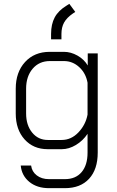

<svg xmlns="http://www.w3.org/2000/svg" viewBox="-20 -777 611 1000"><path d="M88 85H142Q146 117 171.5 136.5Q197 156 235 156H318Q374 156 405 119.5Q436 83 436 18V-80Q412 -44 375.5 -22Q339 0 302 0H228Q154 0 108 -51Q62 -102 62 -186V-315Q62 -401 110.5 -454Q159 -507 239 -507H313Q349 -507 383.5 -487.5Q418 -468 437 -436V-499H489V18Q489 105 444 154Q399 203 318 203H235Q173 203 133 170.5Q93 138 88 85ZM301 -48Q351 -48 388.5 -87.5Q426 -127 436 -180V-346Q427 -396 392.5 -427.5Q358 -459 313 -459H240Q184 -459 150 -419Q116 -379 116 -315V-186Q116 -125 147.5 -86.5Q179 -48 229 -48ZM246 -600Q246 -651 265 -686.5Q284 -722 327 -748L341 -757L372 -715L360 -707Q328 -685 314 -660Q300 -635 300 -600V-572H246Z"/></svg>

Font: Bai Jamjuree Light
Style: Regular
Weight: 300
Designer: Katatrad Aksorn Co.,Ltd.
Foundry: Cadson Demak Co.,Ltd.
Version: Version 1.000; ttfautohint (v1.6)